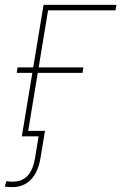

<svg xmlns="http://www.w3.org/2000/svg" viewBox="-43 -561 499 790"><path d="M436 -541 432.1 -518.6H154.8L69.3 0H46.9L136.2 -541ZM25.9 -261.2 29.3 -283.7H299.8L296.4 -261.2ZM6.3 209Q-2.4 209 -10.3 208.3Q-18.1 207.5 -23.4 206.5L-16.6 184.1Q-12.2 185.1 -5.6 185.8Q1 186.5 8.3 186.5Q47.4 186.5 70.1 162.6Q92.8 138.7 101.1 89.8L115.7 0H63L66.9 -22.5H142.1L123.5 89.8Q113.8 147.5 84 178.2Q54.2 209 6.3 209Z"/></svg>

Font: Inter 17pt Thin
Style: Italic
Weight: 250
Italic angle: -9.3988°
Version: Version 4.001;git-66647c0bb